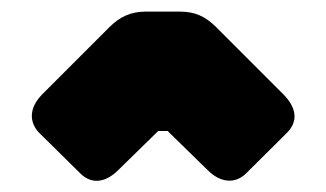

<svg xmlns="http://www.w3.org/2000/svg" viewBox="-20 -511 571 336"><path d="M187 -213.4 256.8 -281.7H273.4L343.3 -213.4C365.7 -190.9 391.6 -188.5 411.1 -208L481.9 -278.3C501.5 -297.9 500 -321.3 476.1 -345.7L358.4 -463.4C339.4 -482.4 321.3 -490.7 294.4 -490.7H235.4C209 -490.7 189.9 -481.9 171.4 -463.4L54.2 -346.2C30.8 -322.8 30.3 -297.4 48.8 -278.3L120.1 -208C140.1 -187.5 165 -191.4 187 -213.4Z"/></svg>

Font: Gyrotrope Black
Style: Regular
Weight: 900
Designer: David Moles
Version: Version 1.003;Glyphs 3.3.1 (3343)